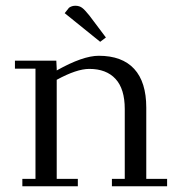

<svg xmlns="http://www.w3.org/2000/svg" viewBox="-20 -651 624 671"><path d="M32.2 -411.1V-439H176.8L178.2 -411.1V-404.8Q269.5 -456.1 325.2 -456.1Q406.7 -456.1 449 -410.2Q491.2 -364.3 491.2 -274.9V-25.9H564V0H371.1V-25.9H416V-270Q416 -340.3 383.8 -375.2Q351.6 -410.2 292 -410.2Q248 -410.2 178.2 -372.1V-25.9H252V0H58.1V-25.9H104V-411.1ZM206.1 -605 221.2 -624Q231 -630.9 243.2 -630.9Q257.3 -630.9 266.8 -623.8Q276.4 -616.7 292 -597.2L350.1 -520L330.1 -504.9Z"/></svg>

Font: Dehuti Alt
Style: Book
Weight: 400
Version: Version 1.2